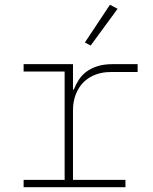

<svg xmlns="http://www.w3.org/2000/svg" viewBox="-20 -785 640 805"><path d="M79 -31H251V-485H79V-516H286V-409H289Q298 -431 310.5 -450.5Q323 -470 342.5 -484.5Q362 -499 389 -507.5Q416 -516 452 -516H557V-483H443Q410 -483 381.5 -472.5Q353 -462 332 -442Q311 -422 298.5 -391.5Q286 -361 286 -322V-31H506V0H79ZM360 -594 336 -607 441 -765 473 -748Z"/></svg>

Font: IBM Plex Mono ExtLt
Style: Regular
Weight: 200
Monospace: yes
Designer: Mike Abbink, Paul van der Laan, Pieter van Rosmalen
Foundry: Bold Monday
Version: Version 2.3